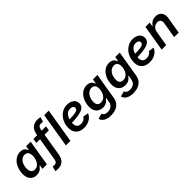

<svg xmlns="http://www.w3.org/2000/svg" viewBox="257 -2172 3804 3804"><g transform="rotate(-45 2159.0 -270.5)"><path d="M221.7 9.8Q157.7 9.8 112.1 -23.4Q66.4 -56.6 47.4 -119.9Q28.3 -183.1 43.5 -272Q58.6 -363.3 98.9 -425.8Q139.2 -488.3 195.8 -520.5Q252.4 -552.7 315.4 -552.7Q363.8 -552.7 391.8 -536.6Q419.9 -520.5 434.6 -497.8Q449.2 -475.1 455.6 -455.6H461.4L476.1 -545.9H603L512.7 0H387.7L401.9 -86.4H394Q380.4 -65.9 357.9 -43.7Q335.4 -21.5 302.2 -5.9Q269 9.8 221.7 9.8ZM274.4 -94.7Q315.9 -94.7 348.4 -117.2Q380.9 -139.6 402.6 -179.7Q424.3 -219.7 433.1 -272.9Q441.9 -326.2 433.3 -365.5Q424.8 -404.8 399.7 -426.5Q374.5 -448.2 332.5 -448.2Q289.6 -448.2 256.6 -425.3Q223.6 -402.3 202.6 -362.8Q181.6 -323.2 173.3 -272.9Q165 -221.7 173.1 -181.4Q181.2 -141.1 206.5 -117.9Q231.9 -94.7 274.4 -94.7Z M1033.2 -545.9 1017.1 -448.7H664.1L680.2 -545.9ZM607.9 220.2Q595.7 220.2 583 219.5Q570.3 218.8 558.8 217Q547.4 215.3 536.6 212.4L564.9 109.9Q572.8 112.3 587.2 114Q601.6 115.7 608.9 115.7Q643.1 115.7 662.6 97.2Q682.1 78.6 688.5 38.6L788.1 -564.9Q798.8 -628.4 827.4 -672.4Q856 -716.3 901.4 -738.8Q946.8 -761.2 1006.8 -761.2Q1028.8 -761.2 1048.1 -758.5Q1067.4 -755.9 1086.9 -751.5L1054.2 -652.3Q1044.4 -654.3 1029.3 -655.3Q1014.2 -656.2 998 -656.2Q963.4 -656.2 943.8 -636.7Q924.3 -617.2 917 -576.7L816.4 33.2Q806.6 94.2 779.1 135.7Q751.5 177.2 708.3 198.7Q665 220.2 607.9 220.2Z M1292 -727.5 1171.4 0H1044.4L1165 -727.5Z M1550.8 11.7Q1480 11.7 1428.7 -14.9Q1377.4 -41.5 1350.1 -91.1Q1322.8 -140.6 1322.8 -210Q1322.8 -280.3 1345.5 -342.5Q1368.2 -404.8 1409.9 -452.9Q1451.7 -501 1507.8 -528.3Q1564 -555.7 1630.9 -555.7Q1687 -555.7 1730.5 -536.9Q1773.9 -518.1 1798.8 -483.2Q1823.7 -448.2 1823.7 -400.4Q1823.7 -351.1 1795.9 -318.4Q1768.1 -285.6 1712.6 -266.6Q1657.2 -247.6 1574.7 -239.5Q1492.2 -231.4 1382.3 -231.4L1396.5 -312.5Q1488.8 -312.5 1548.6 -316.4Q1608.4 -320.3 1642.1 -329.6Q1675.8 -338.9 1689.7 -355.2Q1703.6 -371.6 1703.6 -396Q1703.6 -423.8 1680.4 -439.9Q1657.2 -456.1 1618.2 -456.1Q1567.9 -456.1 1534.4 -430.9Q1501 -405.8 1481.4 -366.7Q1461.9 -327.6 1453.4 -285.2Q1444.8 -242.7 1444.8 -208.5Q1444.8 -174.8 1455.6 -147.2Q1466.3 -119.6 1491.7 -103.8Q1517.1 -87.9 1559.6 -87.9Q1605 -87.9 1639.9 -106.9Q1674.8 -126 1690.9 -159.7L1806.2 -140.1Q1778.3 -71.3 1710.2 -29.8Q1642.1 11.7 1550.8 11.7Z M2098.1 215.8Q2030.3 215.8 1983.2 198Q1936 180.2 1909.2 150.4Q1882.3 120.6 1875 85.4L1985.8 54.7Q1991.2 69.3 2003.2 84.2Q2015.1 99.1 2038.1 109.1Q2061 119.1 2099.6 119.1Q2161.1 119.1 2203.6 89.4Q2246.1 59.6 2256.3 1.5L2273.4 -97.7L2261.7 -96.7Q2248.5 -76.2 2228 -55.9Q2207.5 -35.6 2176.8 -22Q2146 -8.3 2101.1 -8.3Q2044.9 -8.3 2001.5 -31.5Q1958 -54.7 1933.3 -100.3Q1908.7 -146 1908.7 -213.9Q1908.7 -276.4 1926.8 -336.4Q1944.8 -396.5 1979.7 -445.6Q2014.6 -494.6 2064.5 -523.7Q2114.3 -552.7 2177.7 -552.7Q2215.3 -552.7 2241.2 -542.7Q2267.1 -532.7 2283.9 -516.8Q2300.8 -501 2310.3 -483.6Q2319.8 -466.3 2324.7 -451.7L2333 -453.6L2348.1 -545.9H2473.1L2381.3 5.9Q2369.1 78.6 2329.3 125Q2289.6 171.4 2230 193.6Q2170.4 215.8 2098.1 215.8ZM2138.7 -108.4Q2181.6 -108.4 2213.6 -128.4Q2245.6 -148.4 2266.6 -181.4Q2287.6 -214.4 2297.9 -253.7Q2308.1 -293 2308.1 -332Q2308.1 -385.7 2283.4 -417Q2258.8 -448.2 2209 -448.2Q2167.5 -448.2 2135.5 -428Q2103.5 -407.7 2081.5 -374.3Q2059.6 -340.8 2048.6 -300.8Q2037.6 -260.7 2037.6 -221.2Q2037.6 -168.9 2062.7 -138.7Q2087.9 -108.4 2138.7 -108.4Z M2724.1 215.8Q2656.2 215.8 2609.1 198Q2562 180.2 2535.2 150.4Q2508.3 120.6 2501 85.4L2611.8 54.7Q2617.2 69.3 2629.2 84.2Q2641.1 99.1 2664.1 109.1Q2687 119.1 2725.6 119.1Q2787.1 119.1 2829.6 89.4Q2872.1 59.6 2882.3 1.5L2899.4 -97.7L2887.7 -96.7Q2874.5 -76.2 2854 -55.9Q2833.5 -35.6 2802.7 -22Q2772 -8.3 2727.1 -8.3Q2670.9 -8.3 2627.4 -31.5Q2584 -54.7 2559.3 -100.3Q2534.7 -146 2534.7 -213.9Q2534.7 -276.4 2552.7 -336.4Q2570.8 -396.5 2605.7 -445.6Q2640.6 -494.6 2690.4 -523.7Q2740.2 -552.7 2803.7 -552.7Q2841.3 -552.7 2867.2 -542.7Q2893.1 -532.7 2909.9 -516.8Q2926.8 -501 2936.3 -483.6Q2945.8 -466.3 2950.7 -451.7L2959 -453.6L2974.1 -545.9H3099.1L3007.3 5.9Q2995.1 78.6 2955.3 125Q2915.5 171.4 2856 193.6Q2796.4 215.8 2724.1 215.8ZM2764.6 -108.4Q2807.6 -108.4 2839.6 -128.4Q2871.6 -148.4 2892.6 -181.4Q2913.6 -214.4 2923.8 -253.7Q2934.1 -293 2934.1 -332Q2934.1 -385.7 2909.4 -417Q2884.8 -448.2 2835 -448.2Q2793.5 -448.2 2761.5 -428Q2729.5 -407.7 2707.5 -374.3Q2685.5 -340.8 2674.6 -300.8Q2663.6 -260.7 2663.6 -221.2Q2663.6 -168.9 2688.7 -138.7Q2713.9 -108.4 2764.6 -108.4Z M3387.7 11.7Q3316.9 11.7 3265.6 -14.9Q3214.4 -41.5 3187 -91.1Q3159.7 -140.6 3159.7 -210Q3159.7 -280.3 3182.4 -342.5Q3205.1 -404.8 3246.8 -452.9Q3288.6 -501 3344.7 -528.3Q3400.9 -555.7 3467.8 -555.7Q3523.9 -555.7 3567.4 -536.9Q3610.8 -518.1 3635.7 -483.2Q3660.6 -448.2 3660.6 -400.4Q3660.6 -351.1 3632.8 -318.4Q3605 -285.6 3549.6 -266.6Q3494.1 -247.6 3411.6 -239.5Q3329.1 -231.4 3219.2 -231.4L3233.4 -312.5Q3325.7 -312.5 3385.5 -316.4Q3445.3 -320.3 3479 -329.6Q3512.7 -338.9 3526.6 -355.2Q3540.5 -371.6 3540.5 -396Q3540.5 -423.8 3517.3 -439.9Q3494.1 -456.1 3455.1 -456.1Q3404.8 -456.1 3371.3 -430.9Q3337.9 -405.8 3318.4 -366.7Q3298.8 -327.6 3290.3 -285.2Q3281.7 -242.7 3281.7 -208.5Q3281.7 -174.8 3292.5 -147.2Q3303.2 -119.6 3328.6 -103.8Q3354 -87.9 3396.5 -87.9Q3441.9 -87.9 3476.8 -106.9Q3511.7 -126 3527.8 -159.7L3643.1 -140.1Q3615.2 -71.3 3547.1 -29.8Q3479 11.7 3387.7 11.7Z M3907.7 -315.4 3855 0H3728L3818.8 -545.9H3939L3918.9 -411.1L3907.7 -415Q3941.9 -484.9 3990.2 -518.8Q4038.6 -552.7 4103 -552.7Q4161.1 -552.7 4200.7 -527.6Q4240.2 -502.4 4257.1 -455.6Q4273.9 -408.7 4262.7 -342.8L4205.6 0H4078.6L4133.8 -331.5Q4143.6 -387.2 4119.9 -416Q4096.2 -444.8 4049.3 -444.8Q4014.2 -444.8 3984.4 -429.2Q3954.6 -413.6 3934.3 -384.5Q3914.1 -355.5 3907.7 -315.4Z"/></g></svg>

Font: Inter SemiBold
Style: Italic
Weight: 600
Italic angle: -9.3988°
Designer: Rasmus Andersson
Foundry: rsms
Version: Version 4.001;git-66647c0bb